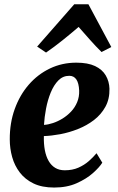

<svg xmlns="http://www.w3.org/2000/svg" viewBox="-20 -852 542 884"><path d="M451 -103Q438 -82 408 -55.2Q378 -28.5 333.2 -8.5Q288.5 11.5 229.5 11.5Q173.5 11.5 134.5 -7.2Q95.5 -26 71.2 -57.8Q47 -89.5 36 -129Q25 -168.5 25 -209.5Q24.5 -285.5 47.8 -350Q71 -414.5 112.5 -462.2Q154 -510 210 -536.8Q266 -563.5 331.5 -563.5Q384.5 -563.5 417.8 -547.8Q451 -532 467 -504.5Q483 -477 484 -443.5Q485 -396 465.2 -360.2Q445.5 -324.5 412.5 -299.2Q379.5 -274 339.2 -258Q299 -242 257.8 -234.2Q216.5 -226.5 182 -225.5Q181 -189.5 186.5 -160.5Q192 -131.5 204 -110.8Q216 -90 234.5 -79Q253 -68 278 -68Q313.5 -68 340.8 -80Q368 -92 388.8 -110.2Q409.5 -128.5 424.5 -146.5ZM299 -503Q269.5 -503 248.5 -481.5Q227.5 -460 213.5 -425.8Q199.5 -391.5 192 -352Q184.5 -312.5 182.5 -277Q201.5 -278 224 -285.5Q246.5 -293 268 -306.2Q289.5 -319.5 307.2 -338.2Q325 -357 335.2 -381.5Q345.5 -406 344.5 -435Q343 -469.5 331.5 -486.2Q320 -503 299 -503ZM192 -610 151 -637.5 322 -832.5H387L492.5 -635.5L447.5 -612.5Q421 -638.5 394.5 -668.5Q368 -698.5 342 -728Q306.5 -697.5 268.5 -667Q230.5 -636.5 192 -610Z"/></svg>

Font: Merriweather 36pt ExtraBold
Style: Italic
Weight: 800
Italic angle: -7.8°
Version: Version 2.101